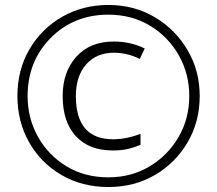

<svg xmlns="http://www.w3.org/2000/svg" viewBox="-20 -743 872 772"><path d="M416 9Q520 9 603 -39.5Q686 -88 734.5 -171Q783 -254 783 -357Q783 -458 734.5 -541Q686 -624 603 -673.5Q520 -723 416 -723Q313 -723 230 -675.5Q147 -628 98.5 -545Q50 -462 50 -357Q50 -254 97 -171Q144 -88 227 -39.5Q310 9 416 9ZM416 -30Q320 -30 247 -74.5Q174 -119 132.5 -193.5Q91 -268 91 -357Q91 -496 183.5 -590Q276 -684 416 -684Q510 -684 583.5 -639.5Q657 -595 699 -520.5Q741 -446 741 -357Q741 -266 698 -192Q655 -118 581.5 -74Q508 -30 416 -30ZM433 -138Q468 -138 494 -144Q520 -150 545 -161V-205Q488 -183 435 -183Q285 -183 285 -357Q285 -437 326.5 -484Q368 -531 438 -531Q492 -531 542 -506L562 -548Q506 -576 437 -576Q342 -576 287 -515Q232 -454 232 -357Q232 -253 285 -195.5Q338 -138 433 -138Z"/></svg>

Font: Noto Sans UI Light
Style: Italic
Weight: 300
Italic angle: -12°
Designer: Monotype Design Team
Foundry: Monotype Imaging Inc.
Version: Version 1.901